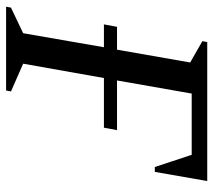

<svg xmlns="http://www.w3.org/2000/svg" viewBox="-55 -645 700 630"><g transform="rotate(90 295.0 -330.0)"><path d="M2 0 5 -16 89 -56 135 -321H60L68 -364H143L185 -604L115 -644L118 -660H574L544 -488H528L488 -609H287L244 -364H407L399 -321H236L189 -56L280 -16L277 0Z"/></g></svg>

Font: Spectral Medium
Style: Italic
Weight: 500
Italic angle: -10°
Designer: Jean-Baptiste Levee
Foundry: Production Type
Version: Version 2.001